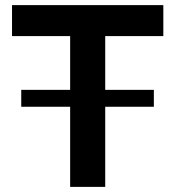

<svg xmlns="http://www.w3.org/2000/svg" viewBox="-20 -730 684 750"><path d="M618 -589H391V-379H581V-313H391V0H254V-313H63V-379H254V-589H27V-710H618Z"/></svg>

Font: Oxford Sans
Style: Bold
Weight: 700
Designer: Matt McInerney, Pablo Impallari, Rodrigo Fuenzalida
Foundry: Matt McInerney, Pablo Impallari, Rodrigo Fuenzalida
Version: Version 3.000g; ttfautohint (v1.5) -l 8 -r 28 -G 28 -x 14 -D